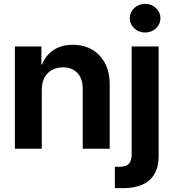

<svg xmlns="http://www.w3.org/2000/svg" viewBox="-20 -770 898 994"><path d="M196.3 -304.2V0H57.1V-529.3H194.3V-435.5L197.8 -436.5Q215.8 -482.4 256.1 -510.3Q296.4 -538.1 356.9 -538.1Q412.6 -538.1 455.6 -513.7Q498.5 -489.3 523.2 -443.6Q547.9 -397.9 547.9 -333.5V0H408.2V-310.5Q408.2 -363.3 380.6 -392.3Q353 -421.4 305.7 -421.4Q274.4 -421.4 249.5 -408Q224.6 -394.5 210.4 -368.7Q196.3 -342.8 196.3 -304.2ZM661.6 -529.3H801.3V38.1Q801.3 92.8 780 129.9Q758.8 167 718 185.5Q677.2 204.1 618.2 204.1H574.7V93.3H601.1Q633.8 93.3 647.7 77.4Q661.6 61.5 661.6 28.8ZM731.4 -601.6Q698.2 -601.6 675 -623.3Q651.9 -645 651.9 -675.8Q651.9 -706.5 675 -728.3Q698.2 -750 731.4 -750Q764.2 -750 787.4 -728.3Q810.5 -706.5 810.5 -675.8Q810.5 -645 787.4 -623.3Q764.2 -601.6 731.4 -601.6Z"/></svg>

Font: Inter Cardless Tabular Bold
Style: Bold
Weight: 700
Designer: Rasmus Andersson
Foundry: rsms
Version: Version 4.000;git-4fc901f